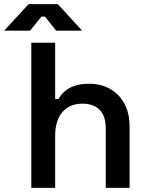

<svg xmlns="http://www.w3.org/2000/svg" viewBox="-78 -906 713 926"><path d="M73 0V-700H188V-429H205Q213 -446 231 -463Q249 -480 278.5 -491Q308 -502 353 -502Q410 -502 454 -476.5Q498 -451 522.5 -405Q547 -359 547 -296V0H432V-287Q432 -347 402.5 -376.5Q373 -406 319 -406Q258 -406 223 -365.5Q188 -325 188 -250V0ZM-58 -758 60 -886H201L318 -758H193L139 -826H122L67 -758Z"/></svg>

Font: Space Grotesk Light SemiBold
Style: Regular
Weight: 600
Version: Version 2.000